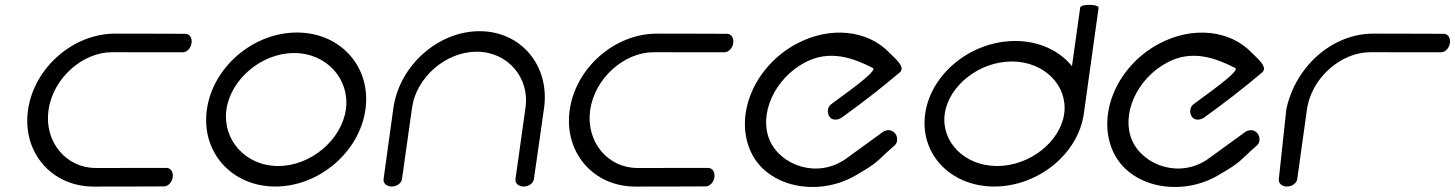

<svg xmlns="http://www.w3.org/2000/svg" viewBox="-20 -750 5850 772"><path d="M726.1 -614C726.1 -614 612.4 -614.8 442.9 -614.8C273.4 -614.8 116.4 -476.8 92.6 -307.3C68.8 -137.8 187 0.2 356.4 0.2C525.9 0.2 639.9 -0.5 639.9 -0.5C655.7 -0.5 671.6 -16.7 674.5 -37.6C677.4 -58.5 666 -74.7 650.1 -74.7C650.1 -74.7 482.5 -74.6 364.6 -74.6C246.6 -74.6 157 -179 175 -307.3C193.1 -435.6 312 -540 430 -540C547.9 -540 715.5 -539.9 715.5 -539.9C731.4 -539.9 747.4 -556.1 750.3 -577C753.2 -597.9 741.9 -614 726.1 -614Z M890.5 -309.6C907.4 -430.1 1030.1 -536.7 1162.5 -536.7C1294.9 -536.7 1387.6 -430.1 1370.7 -309.6C1353.7 -189.1 1231 -82.5 1098.7 -82.5C966.3 -82.5 873.5 -189.1 890.5 -309.6ZM811.8 -309.6C787.7 -138.7 911.3 0 1087.1 0C1262.8 0 1425.4 -138.7 1449.4 -309.6C1473.4 -480.5 1349.8 -619.2 1174.1 -619.2C998.3 -619.2 835.8 -480.5 811.8 -309.6Z M2126.6 -29.6C2126.6 -29.6 2143.5 -144.4 2167.5 -315.2C2191.5 -486 2075.1 -624.6 1908.1 -624.6C1741.1 -624.6 1585.7 -486 1561.7 -315.2C1537.7 -144.4 1522.3 -29.6 1522.3 -29.6C1520.1 -13.7 1534.3 0 1555.2 0C1576.1 0 1594.2 -13.9 1596.4 -29.9C1596.4 -29.9 1620.2 -199 1636.9 -317.9C1653.6 -436.9 1770.8 -542.1 1896.5 -542.1C2022.2 -542.1 2109.8 -436.9 2093.1 -317.9C2076.3 -199 2052.6 -29.9 2052.6 -29.9C2050.3 -13.9 2064.5 0 2085.4 0C2106.3 0 2124.4 -13.7 2126.6 -29.6Z M2904.1 -614C2904.1 -614 2790.4 -614.8 2620.9 -614.8C2451.4 -614.8 2294.4 -476.8 2270.6 -307.3C2246.8 -137.8 2365 0.2 2534.4 0.2C2703.9 0.2 2817.9 -0.5 2817.9 -0.5C2833.7 -0.5 2849.6 -16.7 2852.5 -37.6C2855.4 -58.5 2844 -74.7 2828.1 -74.7C2828.1 -74.7 2660.5 -74.6 2542.6 -74.6C2424.6 -74.6 2335 -179 2353 -307.3C2371.1 -435.6 2490 -540 2608 -540C2725.9 -540 2893.5 -539.9 2893.5 -539.9C2909.4 -539.9 2925.4 -556.1 2928.3 -577C2931.2 -597.9 2919.9 -614 2904.1 -614Z M3577.8 -166C3590.7 -177.1 3591 -202.8 3576 -217C3561 -231.1 3541.9 -228.2 3528.1 -218.2L3383.8 -113.3C3269.2 -30 3119.5 -83.6 3074.9 -185.8C3030.3 -287.9 3091.8 -432.2 3215.7 -498.4C3316.2 -552.1 3410.5 -516.8 3489.8 -476.6C3513.1 -464.7 3353.3 -355.6 3321.1 -330.2C3307.8 -319.6 3303.9 -298.5 3315 -281.1C3326.2 -263.6 3350.6 -267.5 3364.5 -277.3C3444.2 -334.6 3522.1 -394.5 3597.2 -458.2C3624.6 -480.4 3574.7 -518.3 3555.6 -538.4C3469.8 -628.4 3319.1 -646.8 3182.7 -573.9C3015.8 -484.8 2932.4 -292.1 2997 -144.1C3061.6 3.9 3267.7 42.6 3417.5 -43.1C3519.3 -101.3 3502.3 -100.6 3577.8 -166Z M4397.3 -718.7C4399.4 -733.7 4325.4 -734.7 4323.3 -719.7C4319 -689.1 4294.5 -514.6 4290.2 -484C4240 -546 4158.6 -585.2 4061.9 -585.2C3885.1 -585.2 3722.7 -454.1 3700 -292.6C3677.3 -131.1 3802 0 3977.8 0C4153.7 0 4315.2 -131.1 4337.9 -292.6ZM3778.7 -292.6C3794.4 -404.1 3916 -502.7 4048.4 -502.7C4180.7 -502.7 4274.6 -404.1 4258.9 -292.6C4243.2 -181.1 4121.7 -82.5 3989.3 -82.5C3856.9 -82.5 3763.1 -181.1 3778.7 -292.6Z M5034.8 -166C5047.7 -177.1 5048 -202.8 5033 -217C5018 -231.1 4998.9 -228.2 4985.1 -218.2L4840.8 -113.3C4726.2 -30 4576.5 -83.6 4531.9 -185.8C4487.3 -287.9 4548.8 -432.2 4672.7 -498.4C4773.2 -552.1 4867.5 -516.8 4946.8 -476.6C4970.1 -464.7 4810.3 -355.6 4778.1 -330.2C4764.8 -319.6 4760.9 -298.5 4772 -281.1C4783.2 -263.6 4807.6 -267.5 4821.5 -277.3C4901.2 -334.6 4979.1 -394.5 5054.2 -458.2C5081.6 -480.4 5031.7 -518.3 5012.6 -538.4C4926.8 -628.4 4776.1 -646.8 4639.7 -573.9C4472.8 -484.8 4389.4 -292.1 4454 -144.1C4518.6 3.9 4724.7 42.6 4874.5 -43.1C4976.3 -101.3 4959.3 -100.6 5034.8 -166Z M5196 -29.9C5195.9 -29.9 5217.1 -182.9 5235 -309.8C5252.8 -436.7 5371.6 -540 5489.5 -540C5607.4 -540 5775 -539.9 5775 -539.9C5790.9 -539.9 5806.9 -556.1 5809.8 -577C5812.8 -597.9 5801.4 -614 5785.6 -614C5785.6 -614 5671.8 -614.8 5502.2 -614.8C5332.5 -614.8 5186.6 -477.6 5152 -309.8C5152 -309.8 5121.9 -29.9 5121.9 -29.9C5119.7 -13.9 5133.8 0 5154.7 0C5175.6 0 5193.7 -13.9 5196 -29.9Z"/></svg>

Font: Hi.
Style: Tall Oblique
Weight: 400
Designer: Mew Too, Robert Jablonski
Foundry: Cannot Into Space Fonts
Version: Version 1.996